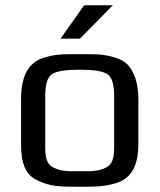

<svg xmlns="http://www.w3.org/2000/svg" viewBox="-20 -700 608 730"><path d="M506 -321C506 -353 502 -380 495 -402C479 -445 462 -467 418 -481C371 -495 346 -494 283 -494C220 -494 195 -495 148 -481C84 -462 60 -405 60 -321V-153C60 -82 75 -35 123 -14C173 10 207 10 283 10C344 10 372 10 419 -3C481 -21 506 -72 506 -153ZM414 -140C414 -100 408 -74 381 -62C351 -48 330 -49 283 -49C236 -49 215 -48 185 -62C158 -74 152 -100 152 -140V-336C152 -381 161 -408 179 -419C197 -430 232 -435 283 -435C334 -435 369 -430 387 -419C405 -408 414 -381 414 -336ZM409 -680H300L210 -553H284Z"/></svg>

Font: Gamestation Text
Style: Bold
Weight: 400
Designer: Jonas Hecksher
Foundry: Jonas Hecksher, Playtypeª, e-types AS
Version: Version 1.003